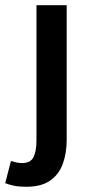

<svg xmlns="http://www.w3.org/2000/svg" viewBox="-66 -511 349 737"><path d="M34 206Q8 206 -12 202Q-32 198 -46 192L-24 107Q-14 110 -3 112.5Q8 115 18 115Q51 115 62.5 92.5Q74 70 74 27V-491H190V25Q190 77 175 118Q160 159 126 182.5Q92 206 34 206Z"/></svg>

Font: Source Sans 3 ExtraLight SemiBold
Style: Regular
Weight: 600
Version: Version 3.052;hotconv 1.1.0;makeotfexe 2.6.0